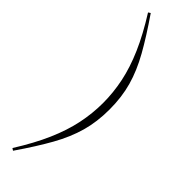

<svg xmlns="http://www.w3.org/2000/svg" viewBox="-288 -719 827 827"><g transform="rotate(45 125.5 -305.5)"><path d="M168.5 -305.5Q168.5 -369 155.2 -432.8Q142 -496.5 111.5 -566.5Q81 -636.5 29.5 -718.5L39.5 -725Q98 -640 135.2 -573.5Q172.5 -507 190.2 -444Q208 -381 208 -305.5Q208 -230.5 190.2 -167.2Q172.5 -104 135.2 -37.5Q98 29 39.5 114L29.5 107.5Q81 25.5 111.5 -44.5Q142 -114.5 155.2 -178.2Q168.5 -242 168.5 -305.5Z"/></g></svg>

Font: Newsreader Display ExtraLight
Style: Regular
Weight: 275
Designer: Hugues Gentile
Foundry: Production Type
Version: Version 1.001